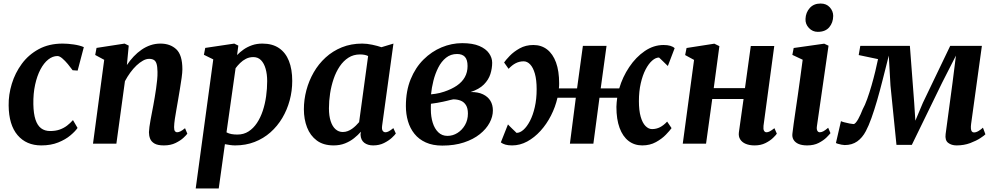

<svg xmlns="http://www.w3.org/2000/svg" viewBox="-20 -814 5641 1088"><path d="M214 10Q129 10 79.5 -48.2Q30 -106.5 29 -216.5Q28 -277 46.8 -338.8Q65.5 -400.5 103.5 -452.2Q141.5 -504 199.5 -535.5Q257.5 -567 335 -567Q364 -567 398 -562Q432 -557 455 -547L420 -414L391.5 -416Q380 -432 364.5 -450.8Q349 -469.5 333.2 -483Q317.5 -496.5 305.5 -496.5Q278.5 -496.5 253.5 -476.8Q228.5 -457 209.2 -420.5Q190 -384 179 -334Q168 -284 169 -223.5Q170 -170 181 -136.5Q192 -103 212.8 -87.2Q233.5 -71.5 264 -71.5Q295 -71.5 318.2 -79.8Q341.5 -88 359.8 -102Q378 -116 393.5 -133.5L419.5 -89Q406.5 -70 379 -46.8Q351.5 -23.5 310 -6.8Q268.5 10 214 10Z M699 -445.5Q716.5 -471.5 737.5 -493.8Q758.5 -516 782.5 -532.5Q806.5 -549 833.2 -558Q860 -567 889.5 -567Q944.5 -567 979 -534.8Q1013.5 -502.5 1013.5 -421Q1013.5 -403.5 1009.2 -372.5Q1005 -341.5 999.2 -307.8Q993.5 -274 989 -247Q985 -222 979.8 -194Q974.5 -166 970.8 -140Q967 -114 966.5 -94Q966.5 -76.5 971.5 -70.5Q976.5 -64.5 983 -64.5Q992 -64.5 1002.2 -69.5Q1012.5 -74.5 1028.5 -87.5L1041.5 -56.5Q1037 -49.5 1020 -33.5Q1003 -17.5 975 -3.8Q947 10 908.5 10Q873.5 10 855.2 -0.8Q837 -11.5 830.5 -28.5Q824 -45.5 824 -65Q824.5 -77.5 826.8 -95.2Q829 -113 833 -133.8Q837 -154.5 841 -176.2Q845 -198 849 -218Q852.5 -238.5 856.8 -262.5Q861 -286.5 864.5 -311.8Q868 -337 870.5 -361.2Q873 -385.5 872.5 -407Q872 -436.5 867.2 -452.2Q862.5 -468 852 -474.2Q841.5 -480.5 825 -480.5Q808 -480.5 789.8 -470.2Q771.5 -460 753.2 -442.8Q735 -425.5 718.2 -402.5Q701.5 -379.5 688 -354L639.5 0H507L570.5 -475L519.5 -502.5L527 -542.5L686 -567L709.5 -555.5Z M1089 254 1188.5 -477.5 1135.5 -503.5 1143 -542.5 1307.5 -567 1330.5 -555.5 1323.5 -502Q1339.5 -519 1360.8 -533.8Q1382 -548.5 1408.5 -557.8Q1435 -567 1467 -567Q1523.5 -567 1561 -541.5Q1598.5 -516 1617.2 -468.8Q1636 -421.5 1636 -355.5Q1636 -299 1621.5 -245.2Q1607 -191.5 1579.5 -145.2Q1552 -99 1512.5 -64Q1473 -29 1422.5 -9.5Q1372 10 1312.5 10Q1298.5 10 1283.5 7.8Q1268.5 5.5 1254.5 3L1219.5 254ZM1263.5 -64Q1276.5 -57 1291.8 -54.2Q1307 -51.5 1325 -51.5Q1361 -51.5 1388.5 -69.2Q1416 -87 1436 -117Q1456 -147 1469 -186Q1482 -225 1488 -268.5Q1494 -312 1494 -354.5Q1494 -393.5 1485.2 -424.2Q1476.5 -455 1459.2 -472.8Q1442 -490.5 1415.5 -490.5Q1393 -490.5 1374.2 -481Q1355.5 -471.5 1340.8 -457Q1326 -442.5 1315 -427.5Z M2145.5 -103Q2142.5 -81.5 2148.5 -73Q2154.5 -64.5 2164.5 -64.5Q2172.5 -64.5 2182.8 -69.8Q2193 -75 2209 -88L2223 -57.5Q2218 -49.5 2200.5 -33.2Q2183 -17 2156 -3.5Q2129 10 2094.5 10Q2064 10 2044.2 -5Q2024.5 -20 2023 -51L2025 -67.5Q2008.5 -48.5 1986.2 -30.8Q1964 -13 1935.2 -1.5Q1906.5 10 1870.5 10Q1812.5 10 1775.2 -17.8Q1738 -45.5 1720 -92Q1702 -138.5 1702 -195Q1702 -249 1716.2 -302.8Q1730.5 -356.5 1757.8 -404Q1785 -451.5 1825.2 -488.2Q1865.5 -525 1917.5 -546Q1969.5 -567 2032.5 -567Q2059 -567 2089.5 -560.5Q2120 -554 2141.5 -546.5L2209.5 -567ZM2066 -496.5Q2056 -501.5 2044.2 -503.5Q2032.5 -505.5 2020 -505.5Q1983 -505.5 1954.5 -487.2Q1926 -469 1905 -437.8Q1884 -406.5 1870.5 -366.8Q1857 -327 1850.5 -284.2Q1844 -241.5 1844 -200.5Q1844 -157.5 1853.8 -127.5Q1863.5 -97.5 1881.2 -81.8Q1899 -66 1922.5 -66Q1937 -66 1950.2 -71Q1963.5 -76 1975 -84.2Q1986.5 -92.5 1996.5 -102.2Q2006.5 -112 2015 -122Z M2486.5 11Q2432 11 2392.8 -6.8Q2353.5 -24.5 2328.5 -55.8Q2303.5 -87 2291.8 -127.2Q2280 -167.5 2280 -213Q2280 -298.5 2307 -364.8Q2334 -431 2379.8 -476.5Q2425.5 -522 2482.5 -545.8Q2539.5 -569.5 2599 -569.5Q2658.5 -569.5 2696 -553.5Q2733.5 -537.5 2751.2 -512Q2769 -486.5 2769 -458.5Q2769 -426.5 2758.8 -394.2Q2748.5 -362 2722 -335.2Q2695.5 -308.5 2647 -292.5Q2689 -293 2717 -279.5Q2745 -266 2759 -242.8Q2773 -219.5 2773 -188Q2773 -153 2754.2 -118Q2735.5 -83 2699 -53.8Q2662.5 -24.5 2609 -6.8Q2555.5 11 2486.5 11ZM2515.5 -44Q2546 -44 2572.2 -60.5Q2598.5 -77 2615 -105.5Q2631.5 -134 2631.5 -170.5Q2631.5 -200.5 2620.5 -218.2Q2609.5 -236 2590.8 -243.5Q2572 -251 2548.5 -251Q2541 -250 2531.8 -247.5Q2522.5 -245 2512 -242.5Q2501.5 -240 2490 -237.5Q2474 -234.5 2457.2 -231.2Q2440.5 -228 2422 -226Q2421.5 -217.5 2421.5 -209.5Q2421.5 -201.5 2421.5 -193.5Q2421.5 -153 2432 -119Q2442.5 -85 2463.5 -64.5Q2484.5 -44 2515.5 -44ZM2422.5 -279.5Q2435.5 -280.5 2447.8 -282.5Q2460 -284.5 2472 -287.2Q2484 -290 2497 -294.5Q2539 -308.5 2568.8 -328.8Q2598.5 -349 2614 -376.8Q2629.5 -404.5 2629.5 -440Q2629.5 -475.5 2614.5 -491.8Q2599.5 -508 2570 -508Q2534 -508 2507.5 -486.8Q2481 -465.5 2463.5 -431Q2446 -396.5 2436 -356.5Q2426 -316.5 2422.5 -279.5Z M2882 10Q2859 10 2843.8 5.5Q2828.5 1 2818 -7L2858.5 -109Q2862.5 -104.5 2868.8 -98.2Q2875 -92 2882.2 -85Q2889.5 -78 2896 -71.8Q2902.5 -65.5 2907 -61Q2926.5 -61 2946.2 -78.5Q2966 -96 2983 -128.5Q3000 -161 3010.5 -206.8Q3021 -252.5 3021 -308.5Q3021 -361.5 3011 -396.5Q3001 -431.5 2984.2 -449Q2967.5 -466.5 2947.5 -466.5Q2923.5 -466.5 2902.8 -456Q2882 -445.5 2862 -424L2836.5 -460Q2846 -474 2868.5 -497.5Q2891 -521 2925 -540Q2959 -559 3002.5 -559Q3047.5 -559 3080.2 -533.8Q3113 -508.5 3130.8 -460Q3148.5 -411.5 3148.5 -341Q3148.5 -334 3148.2 -327Q3148 -320 3147 -313H3250L3283 -554H3417L3384 -313H3489Q3508 -378 3545.8 -434.2Q3583.5 -490.5 3633.8 -524.8Q3684 -559 3740 -559Q3762.5 -559 3778 -554.5Q3793.5 -550 3803 -541L3764.5 -440Q3759.5 -444.5 3753 -451Q3746.5 -457.5 3739.5 -464.2Q3732.5 -471 3726 -477.2Q3719.5 -483.5 3714.5 -488Q3695.5 -488 3675.5 -470.5Q3655.5 -453 3638.5 -420.5Q3621.5 -388 3611 -342.2Q3600.5 -296.5 3600.5 -241Q3600.5 -188 3610.5 -152.8Q3620.5 -117.5 3637.8 -100Q3655 -82.5 3675 -82.5Q3699 -82.5 3719.8 -93Q3740.5 -103.5 3760.5 -125L3785.5 -88Q3776 -74.5 3753.5 -51Q3731 -27.5 3697 -8.8Q3663 10 3619.5 10Q3575 10 3542 -15.2Q3509 -40.5 3491 -89.2Q3473 -138 3473 -208.5Q3473.5 -221 3474.5 -234Q3475.5 -247 3477.5 -260H3377L3342.5 0H3209.5L3243 -260H3139Q3127 -207.5 3102.2 -159Q3077.5 -110.5 3043 -72.5Q3008.5 -34.5 2967.5 -12.2Q2926.5 10 2882 10Z M4306.5 -101Q4304.5 -81.5 4309.5 -73Q4314.5 -64.5 4323.5 -64.5Q4332 -64.5 4341.2 -69.2Q4350.5 -74 4368.5 -87.5L4382 -56.5Q4377.5 -49 4360.8 -32.8Q4344 -16.5 4317.5 -3.2Q4291 10 4256 10Q4227 10 4206 1.2Q4185 -7.5 4174.5 -24.2Q4164 -41 4167 -64L4193.5 -253H4016L3981 0H3849L3913 -474.5L3862.5 -502L3870.5 -542L4028 -566.5L4056.5 -552.5L4024.5 -314.5H4201.5L4234.5 -553.5H4367.5Z M4554 10Q4525 10 4505.5 1.8Q4486 -6.5 4476.8 -22Q4467.5 -37.5 4470.5 -58.5Q4473 -80.5 4477.5 -113Q4482 -145.5 4488 -186Q4494 -226.5 4500.8 -273.5Q4507.5 -320.5 4514.5 -371.5Q4521.5 -422.5 4528.5 -475.5L4470 -503L4477.5 -542L4650.5 -566.5L4675 -555L4609.5 -101Q4606.5 -83 4611.2 -73.8Q4616 -64.5 4625.5 -64.5Q4635 -64.5 4645.5 -70Q4656 -75.5 4673 -90L4686 -59.5Q4680.5 -52 4663.8 -35.2Q4647 -18.5 4619.5 -4.2Q4592 10 4554 10ZM4614 -633.5Q4584.5 -633.5 4563.8 -655.5Q4543 -677.5 4544.5 -707Q4546 -743.5 4568.8 -768.8Q4591.5 -794 4630 -794Q4663 -794 4682.2 -772.5Q4701.5 -751 4701.5 -723.5Q4701 -685.5 4679 -659.5Q4657 -633.5 4614 -633.5Z M5400.5 10Q5372 10 5353 -4.5Q5334 -19 5338.5 -54L5377.5 -344L5397 -499L5318.5 -345L5147 7H5060L5026 -329.5L5016.5 -499Q4998.5 -428 4982.2 -363.5Q4966 -299 4950 -244Q4934 -189 4918.2 -145Q4902.5 -101 4886.5 -71Q4866.5 -33 4837.2 -12.5Q4808 8 4766.5 8Q4759.5 8 4748.5 5.8Q4737.5 3.5 4728 0.8Q4718.5 -2 4717 -4L4745.5 -127.5Q4749.5 -125 4764.2 -121Q4779 -117 4794.8 -114Q4810.5 -111 4816.5 -111Q4822.5 -111 4829.2 -118.8Q4836 -126.5 4843 -138.8Q4850 -151 4856.5 -165.8Q4863 -180.5 4868.5 -194.5Q4881.5 -217.5 4894.2 -253.2Q4907 -289 4918.8 -329.8Q4930.5 -370.5 4940 -409.8Q4949.5 -449 4955.5 -479L4846 -502L4855 -554H5136L5160.5 -231L5167 -130L5209.5 -231L5364.5 -554H5544L5483 -112Q5481 -97 5481.8 -86Q5482.5 -75 5487 -69.2Q5491.5 -63.5 5499 -63.5Q5511.5 -63.5 5525.5 -72Q5539.5 -80.5 5550 -90.5L5564 -53Q5559 -47 5536 -31.8Q5513 -16.5 5477.8 -3.2Q5442.5 10 5400.5 10Z"/></svg>

Font: Merriweather 20pt
Style: Bold Italic
Weight: 700
Italic angle: -7.8°
Version: Version 2.101